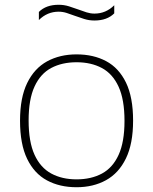

<svg xmlns="http://www.w3.org/2000/svg" viewBox="-20 -776 642 805"><path d="M301 9Q230 9 176.8 -19.8Q123.5 -48.5 93.8 -110Q64 -171.5 64 -270Q64 -366.5 94 -428Q124 -489.5 177.5 -518.8Q231 -548 301 -548Q372 -548 425.2 -519.5Q478.5 -491 508.2 -429.8Q538 -368.5 538 -270Q538 -173.5 508 -111.8Q478 -50 424.5 -20.5Q371 9 301 9ZM301 -24Q362 -24 407.2 -48.2Q452.5 -72.5 477.2 -126.5Q502 -180.5 502 -269Q502 -358.5 477.2 -412.5Q452.5 -466.5 407.2 -490.8Q362 -515 301 -515Q240 -515 194.8 -491Q149.5 -467 124.8 -413.2Q100 -359.5 100 -271Q100 -181.5 124.8 -127.2Q149.5 -73 194.8 -48.5Q240 -24 301 -24ZM376 -690Q353.5 -690 332.8 -696.5Q312 -703 293 -710Q276 -716.5 259.2 -721.8Q242.5 -727 226 -727Q178 -727 143 -692V-726Q173 -756 226 -756Q248.5 -756 269.2 -749.5Q290 -743 309 -736Q326.5 -729.5 343 -724.2Q359.5 -719 376 -719Q424 -719 459 -754V-720Q429 -690 376 -690Z"/></svg>

Font: Encode Sans Expanded Thin
Style: Regular
Weight: 100
Width: 7
Designer: Multiple Designers
Foundry: Impallari Type
Version: Version 3.000; ttfautohint (v1.8.3) -l 8 -r 50 -G 200 -x 14 